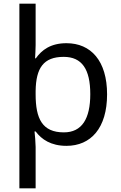

<svg xmlns="http://www.w3.org/2000/svg" viewBox="-20 -780 655 1040"><path d="M560 -269C560 -451 472 -546 340 -546C254 -546 206 -509 174 -464H170C171 -481 173 -517 173 -536V-760H85V240H173V16C173 -5 169 -53 167 -68H173C205 -25 256 10 340 10C472 10 560 -86 560 -269ZM469 -270C469 -137 424 -63 326 -63C209 -63 173 -137 173 -269V-288C175 -411 215 -472 325 -472C424 -472 469 -405 469 -270Z"/></svg>

Font: Noto Sans Arabic UI
Style: Regular
Weight: 400
Designer: Monotype Design Team, Nadine Chahine and Nizar Qandah
Foundry: Monotype Imaging Inc.
Version: Version 2.010